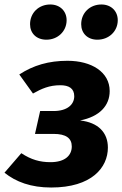

<svg xmlns="http://www.w3.org/2000/svg" viewBox="-38 -819 546 856"><path d="M169 -642C219 -642 259 -679 259 -729C259 -769 230 -799 186 -799C135 -799 96 -762 96 -711C96 -671 124 -642 169 -642ZM396 -642C447 -642 487 -679 487 -729C487 -769 458 -799 414 -799C363 -799 324 -762 324 -711C324 -671 352 -642 396 -642ZM263 -548C179 -548 111 -528 48 -487L109 -402C148 -424 182 -439 231 -439C269 -439 293 -425 293 -390C293 -353 262 -324 201 -324H141L118 -222H201C256 -222 282 -203 282 -166C282 -127 253 -96 187 -96C140 -96 101 -107 57 -136L-18 -49C33 -8 100 17 190 17C371 17 443 -72 443 -161C443 -228 400 -273 319 -282C406 -299 451 -348 451 -413C451 -498 370 -548 263 -548Z"/></svg>

Font: Fira Sans
Style: Bold Italic
Weight: 700
Italic angle: -8°
Designer: bBox Type GmbH & Carrois Corporate GbR & Edenspiekermann AG
Foundry: bBox Type GmbH & Carrois Corporate GbR & Edenspiekermann AG
Version: Version 4.301;PS 004.301;hotconv 1.0.88;makeotf.lib2.5.64775